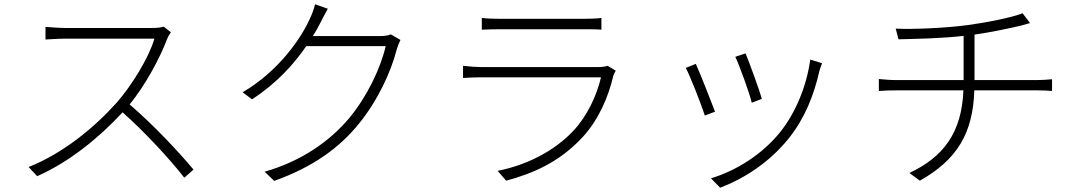

<svg xmlns="http://www.w3.org/2000/svg" viewBox="-20 -815 5040 899"><path d="M780 -664 747 -690C734 -686 715 -684 689 -684C656 -684 315 -684 284 -684C253 -684 199 -689 193 -689V-630C197 -630 252 -634 284 -634C314 -634 671 -634 703 -634C677 -544 596 -414 527 -335C419 -215 275 -97 114 -33L154 10C309 -59 444 -171 554 -289C659 -196 775 -70 843 17L886 -21C817 -104 696 -233 587 -326C659 -414 727 -539 762 -631C765 -640 775 -657 780 -664Z M1515 -774 1455 -795C1451 -774 1439 -744 1432 -730C1392 -639 1287 -483 1116 -383L1160 -350C1276 -425 1357 -516 1414 -599H1786C1763 -498 1699 -363 1616 -263C1523 -152 1390 -60 1219 -11L1264 32C1451 -35 1571 -126 1659 -234C1747 -341 1811 -478 1838 -585C1841 -596 1849 -616 1855 -628L1810 -654C1798 -649 1782 -646 1758 -646H1445C1459 -668 1471 -690 1481 -710C1490 -727 1503 -754 1515 -774Z M2236 -731V-676C2262 -677 2288 -678 2317 -678C2369 -678 2658 -678 2715 -678C2747 -678 2774 -678 2796 -676V-731C2774 -728 2747 -727 2716 -727C2656 -727 2365 -727 2317 -727C2286 -727 2261 -728 2236 -731ZM2863 -484 2825 -507C2815 -503 2797 -501 2780 -501C2739 -501 2273 -501 2234 -501C2210 -501 2180 -503 2148 -507V-450C2180 -452 2211 -453 2234 -453C2277 -453 2745 -453 2794 -453C2775 -370 2730 -272 2665 -203C2575 -107 2446 -42 2310 -15L2350 31C2477 -3 2601 -57 2708 -173C2783 -254 2829 -362 2852 -461C2854 -467 2859 -477 2863 -484Z M3471 -565 3423 -549C3442 -509 3490 -378 3500 -334L3547 -352C3536 -394 3487 -526 3471 -565ZM3829 -519 3774 -536C3756 -407 3703 -283 3631 -194C3548 -92 3428 -16 3309 20L3352 64C3460 23 3581 -52 3673 -167C3747 -259 3791 -368 3817 -484C3820 -493 3824 -506 3829 -519ZM3238 -516 3191 -497C3208 -467 3264 -326 3280 -274L3328 -292C3309 -343 3255 -479 3238 -516Z M4095 -445V-389C4117 -391 4149 -392 4181 -392H4491C4483 -193 4397 -80 4238 -5L4287 31C4461 -67 4536 -191 4542 -392H4835C4858 -392 4887 -391 4906 -389V-444C4886 -442 4855 -440 4833 -440H4543V-653C4621 -664 4709 -683 4760 -695C4774 -699 4788 -703 4803 -707L4768 -753C4720 -733 4592 -708 4507 -697C4400 -683 4249 -677 4174 -681L4187 -631C4270 -633 4388 -635 4492 -647V-440H4180C4150 -440 4114 -443 4095 -445Z"/></svg>

Font: Noto Sans HK Light
Style: Regular
Weight: 300
Designer: Ryoko NISHIZUKA 西塚涼子 (kana, bopomofo & ideographs); Paul D. Hunt (Latin, Greek & Cyrillic); Sandoll Communications 산돌커뮤니
Foundry: Adobe
Version: Version 2.004;hotconv 1.0.118;makeotfexe 2.5.65603